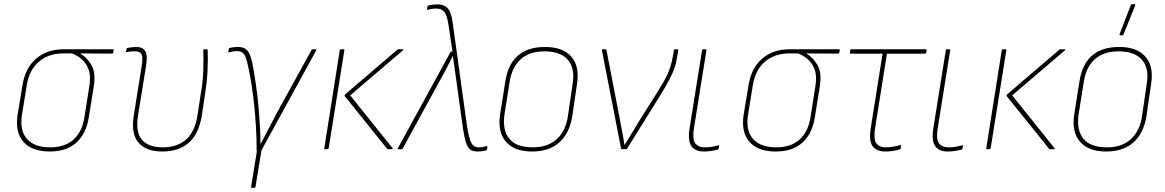

<svg xmlns="http://www.w3.org/2000/svg" viewBox="-20 -715 5583 920"><path d="M218 11Q133 11 92.5 -35Q52 -81 64 -164L88 -308Q101 -389 153 -434Q205 -479 286 -479H521Q526 -479 525 -474L522 -462Q521 -458 518 -458L365 -459V-458Q396 -441 418 -403.5Q440 -366 429 -299L406 -156Q394 -76 347 -32.5Q300 11 218 11ZM221 -9Q292 -9 333.5 -47.5Q375 -86 385 -156L408 -302Q416 -351 404.5 -382Q393 -413 371 -431.5Q349 -450 325 -459H283Q213 -459 166.5 -419.5Q120 -380 108 -305L85 -163Q74 -89 109.5 -49Q145 -9 221 -9Z M758 11Q681 11 644 -31Q607 -73 621 -161L658 -393Q666 -440 658.5 -454.5Q651 -469 628 -469Q620 -469 609.5 -468.5Q599 -468 588 -465Q584 -464 584 -468L586 -480Q587 -483 587.5 -483.5Q588 -484 590 -485Q598 -487 610 -488.5Q622 -490 633 -490Q663 -490 675.5 -471Q688 -452 680 -400L641 -159Q629 -82 660 -45.5Q691 -9 760 -9Q828 -9 870.5 -45.5Q913 -82 926 -160L941 -259Q952 -320 954 -377Q956 -434 954 -475Q954 -479 957 -479H970Q975 -479 975 -475Q977 -435 974.5 -379Q972 -323 962 -262L947 -161Q933 -74 885 -31.5Q837 11 758 11Z M1186 185Q1182 185 1183 181L1210 15Q1210 -49 1206 -115Q1202 -181 1194.5 -243Q1187 -305 1177 -358Q1168 -405 1161 -429Q1154 -453 1144 -461.5Q1134 -470 1117 -470Q1107 -470 1097 -468.5Q1087 -467 1077 -464Q1073 -463 1074 -467L1076 -479Q1077 -485 1083 -486Q1094 -488 1102.5 -489Q1111 -490 1120 -490Q1143 -490 1157.5 -480Q1172 -470 1181 -443Q1190 -416 1198 -364Q1206 -314 1211.5 -271Q1217 -228 1220 -187Q1223 -150 1225.5 -109Q1228 -68 1228 -27H1230Q1241 -49 1253.5 -72.5Q1266 -96 1280 -123Q1294 -150 1311 -182L1473 -476Q1475 -479 1479 -479H1493Q1497 -479 1496 -475L1233 5L1204 181Q1203 185 1200 185Z M1839 0Q1836 0 1835 -2L1633 -253Q1629 -257 1634 -263L1883 -476Q1885 -479 1889 -479H1910Q1912 -479 1912.5 -477.5Q1913 -476 1911 -474L1658 -258L1861 -5Q1862 -3 1861 -1.5Q1860 0 1858 0ZM1538 0Q1532 0 1534 -5L1608 -474Q1610 -479 1614 -479H1625Q1631 -479 1630 -474L1555 -5Q1553 0 1549 0Z M2270 11Q2249 11 2236 3.5Q2223 -4 2214.5 -27Q2206 -50 2199 -95L2160 -376Q2158 -394 2155 -411.5Q2152 -429 2150 -446H2149Q2140 -428 2131 -410Q2122 -392 2113 -375L1909 -2Q1908 0 1904 0H1888Q1885 0 1886 -4L2139 -466Q2140 -468 2143 -468H2148L2129 -596Q2122 -643 2108.5 -658.5Q2095 -674 2071 -674Q2060 -674 2049.5 -672.5Q2039 -671 2030 -668Q2026 -667 2026 -671L2028 -684Q2029 -688 2034 -689Q2052 -694 2077 -694Q2107 -694 2124.5 -676Q2142 -658 2149 -607L2219 -102Q2226 -63 2233 -43Q2240 -23 2250 -16Q2260 -9 2274 -9Q2284 -9 2292.5 -10.5Q2301 -12 2312 -15Q2316 -16 2315 -10L2314 0Q2313 5 2309 6Q2299 8 2289.5 9.5Q2280 11 2270 11Z M2529 11Q2445 11 2404.5 -35.5Q2364 -82 2376 -165L2401 -323Q2426 -490 2592 -490Q2677 -490 2717.5 -443.5Q2758 -397 2745 -314L2722 -156Q2708 -75 2659.5 -32Q2611 11 2529 11ZM2533 -9Q2604 -9 2647 -47.5Q2690 -86 2701 -157L2724 -314Q2736 -389 2700.5 -429Q2665 -469 2589 -469Q2518 -469 2475.5 -431.5Q2433 -394 2422 -322L2397 -165Q2387 -90 2421 -49.5Q2455 -9 2533 -9Z M2960 0Q2957 0 2956 -3L2864 -475Q2863 -479 2869 -479H2882Q2886 -479 2886 -475L2952 -134Q2957 -106 2962.5 -78Q2968 -50 2972 -21H2973Q2992 -51 3009.5 -80Q3027 -109 3045 -139L3132 -277Q3154 -312 3168 -338Q3182 -364 3190.5 -389.5Q3199 -415 3204 -445L3209 -474Q3210 -479 3215 -479H3226Q3231 -479 3230 -474L3225 -445Q3221 -415 3212 -389.5Q3203 -364 3188.5 -336Q3174 -308 3151 -270L2985 -3Q2983 0 2979 0Z M3352 11Q3311 11 3293 -15Q3275 -41 3284 -99L3344 -474Q3345 -479 3349 -479H3360Q3366 -479 3365 -474L3305 -99Q3297 -49 3311 -29Q3325 -9 3357 -9Q3372 -9 3387 -11Q3402 -13 3422 -19Q3427 -20 3426 -14L3424 -4Q3423 1 3419 2Q3403 6 3386 8.5Q3369 11 3352 11Z M3697 11Q3612 11 3571.5 -35Q3531 -81 3543 -164L3567 -308Q3580 -389 3632 -434Q3684 -479 3765 -479H4000Q4005 -479 4004 -474L4001 -462Q4000 -458 3997 -458L3844 -459V-458Q3875 -441 3897 -403.5Q3919 -366 3908 -299L3885 -156Q3873 -76 3826 -32.5Q3779 11 3697 11ZM3700 -9Q3771 -9 3812.5 -47.5Q3854 -86 3864 -156L3887 -302Q3895 -351 3883.5 -382Q3872 -413 3850 -431.5Q3828 -450 3804 -459H3762Q3692 -459 3645.5 -419.5Q3599 -380 3587 -305L3564 -163Q3553 -89 3588.5 -49Q3624 -9 3700 -9Z M4221 11Q4193 11 4175 -1Q4157 -13 4151.5 -37Q4146 -61 4152 -99L4209 -458H4056Q4051 -458 4052 -464L4054 -473Q4055 -479 4059 -479H4417Q4421 -479 4420 -474L4418 -463Q4417 -458 4412 -458H4230L4173 -100Q4165 -50 4178.5 -29.5Q4192 -9 4225 -9Q4242 -9 4259 -12Q4276 -15 4293 -20Q4298 -22 4297 -15L4296 -4Q4295 -1 4293.5 -0.5Q4292 0 4290 1Q4279 5 4260.5 8Q4242 11 4221 11Z M4520 11Q4479 11 4461 -15Q4443 -41 4452 -99L4512 -474Q4513 -479 4517 -479H4528Q4534 -479 4533 -474L4473 -99Q4465 -49 4479 -29Q4493 -9 4525 -9Q4540 -9 4555 -11Q4570 -13 4590 -19Q4595 -20 4594 -14L4592 -4Q4591 1 4587 2Q4571 6 4554 8.5Q4537 11 4520 11Z M5011 0Q5008 0 5007 -2L4805 -253Q4801 -257 4806 -263L5055 -476Q5057 -479 5061 -479H5082Q5084 -479 5084.5 -477.5Q5085 -476 5083 -474L4830 -258L5033 -5Q5034 -3 5033 -1.5Q5032 0 5030 0ZM4710 0Q4704 0 4706 -5L4780 -474Q4782 -479 4786 -479H4797Q4803 -479 4802 -474L4727 -5Q4725 0 4721 0Z M5280 11Q5196 11 5155.5 -35.5Q5115 -82 5127 -165L5152 -323Q5177 -490 5343 -490Q5428 -490 5468.5 -443.5Q5509 -397 5496 -314L5473 -156Q5459 -75 5410.5 -32Q5362 11 5280 11ZM5284 -9Q5355 -9 5398 -47.5Q5441 -86 5452 -157L5475 -314Q5487 -389 5451.5 -429Q5416 -469 5340 -469Q5269 -469 5226.5 -431.5Q5184 -394 5173 -322L5148 -165Q5138 -90 5172 -49.5Q5206 -9 5284 -9ZM5347 -546Q5345 -546 5344.5 -547.5Q5344 -549 5345 -552L5399 -692Q5400 -694 5401.5 -694.5Q5403 -695 5405 -695H5417Q5419 -695 5420 -693.5Q5421 -692 5420 -690L5363 -549Q5362 -546 5356 -546Z"/></svg>

Font: Sofia Sans Semi Condensed Thin
Style: Italic
Weight: 250
Italic angle: -9°
Version: Version 4.100